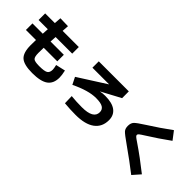

<svg xmlns="http://www.w3.org/2000/svg" viewBox="89 -1771 2821 2821"><g transform="rotate(45 1500.0 -360.0)"><path d="M322 -798 483 -794Q480 -758 476 -690H812V-553H467Q464 -500 461 -454H737V-318H455Q453 -236 453 -210Q453 -127 479 -103.5Q505 -80 598 -80Q706 -80 741.5 -102Q777 -124 777 -184Q777 -211 763 -268L912 -302Q930 -223 930 -172Q930 -49 851.5 8Q773 65 598 65Q425 65 358.5 5.5Q292 -54 292 -210Q292 -236 294 -318H85V-454H299Q302 -500 305 -553H113V-690H314Q316 -722 322 -798Z M1793 -609 1494 -449 1495 -448Q1544 -458 1592 -458Q1739 -458 1812.5 -402.5Q1886 -347 1886 -244Q1886 -103 1783.5 -27Q1681 49 1482 49Q1370 49 1252 38L1248 -107Q1354 -96 1469 -96Q1708 -96 1708 -231Q1708 -286 1664.5 -313Q1621 -340 1521 -340Q1364 -340 1138 -230L1082 -341L1512 -615V-617H1168V-749H1792Z M2664 -815 2760 -689Q2589 -565 2421 -460Q2362 -423 2344.5 -408.5Q2327 -394 2327 -380Q2327 -367 2342 -353Q2357 -339 2414 -301Q2594 -179 2790 -23L2686 95Q2528 -29 2319 -176Q2196 -262 2168 -293Q2140 -324 2140 -380Q2140 -439 2169.5 -471Q2199 -503 2320 -580Q2497 -692 2664 -815Z"/></g></svg>

Font: M PLUS 1p ExtraBold
Style: Regular
Weight: 800
Version: Version 1.062